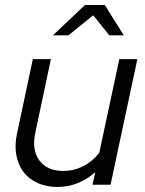

<svg xmlns="http://www.w3.org/2000/svg" viewBox="-20 -737 578 766"><path d="M183 -501 121 -208Q106 -139 137 -97Q168 -55 232 -55Q274 -55 311 -73.5Q348 -92 376 -127L456 -501H528L421 0H349L360 -50Q327 -21 289 -6Q251 9 209 9Q165 9 130 -7Q95 -23 74 -50.5Q53 -78 45.5 -116.5Q38 -155 47 -200L111 -501ZM416 -596 352 -676 253 -596H191L319 -717H398L474 -596Z"/></svg>

Font: Red Hat Display
Style: Italic
Weight: 400
Italic angle: -12°
Designer: Pentagram / MCKL
Foundry: Pentagram / MCKL
Version: Version 1.003; Red Hat Display Italic